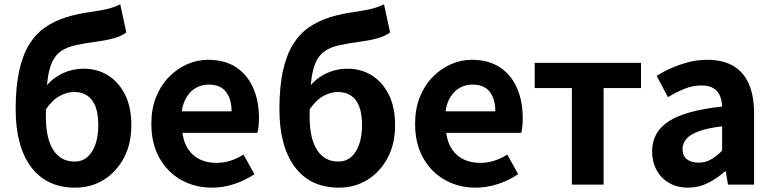

<svg xmlns="http://www.w3.org/2000/svg" viewBox="-20 -849 3559 883"><path d="M326 14Q194 14 123 -81Q52 -176 52 -347Q52 -451 68.5 -524.5Q85 -598 115.5 -646.5Q146 -695 189.5 -724.5Q233 -754 287 -770.5Q341 -787 404 -795Q437 -800 459 -804.5Q481 -809 498.5 -815Q516 -821 533 -829L561 -700Q539 -683 505 -673.5Q471 -664 434 -659Q374 -651 331.5 -642Q289 -633 261.5 -614.5Q234 -596 218.5 -561Q203 -526 197 -466Q191 -406 191 -313Q191 -211 225.5 -158.5Q260 -106 323 -106Q358 -106 382 -127Q406 -148 419 -185.5Q432 -223 432 -273Q432 -326 419 -359.5Q406 -393 381 -409.5Q356 -426 321 -426Q290 -426 256 -408.5Q222 -391 191 -346L184 -442Q217 -487 264.5 -510Q312 -533 365 -533Q426 -533 475 -503.5Q524 -474 554 -416Q584 -358 584 -273Q584 -187 549.5 -122.5Q515 -58 457 -22Q399 14 326 14Z M955 14Q877 14 814 -21Q751 -56 713.5 -122Q676 -188 676 -280Q676 -348 697.5 -402Q719 -456 756.5 -494.5Q794 -533 840.5 -553.5Q887 -574 937 -574Q1014 -574 1066 -539.5Q1118 -505 1144.5 -444.5Q1171 -384 1171 -306Q1171 -286 1169 -267.5Q1167 -249 1164 -238H819Q825 -193 846 -162Q867 -131 900 -115.5Q933 -100 975 -100Q1009 -100 1039 -109.5Q1069 -119 1100 -138L1150 -48Q1109 -20 1058 -3Q1007 14 955 14ZM816 -337H1045Q1045 -393 1019.5 -426.5Q994 -460 939 -460Q910 -460 884 -446.5Q858 -433 840 -405.5Q822 -378 816 -337Z M1539 14Q1407 14 1336 -81Q1265 -176 1265 -347Q1265 -451 1281.5 -524.5Q1298 -598 1328.5 -646.5Q1359 -695 1402.5 -724.5Q1446 -754 1500 -770.5Q1554 -787 1617 -795Q1650 -800 1672 -804.5Q1694 -809 1711.5 -815Q1729 -821 1746 -829L1774 -700Q1752 -683 1718 -673.5Q1684 -664 1647 -659Q1587 -651 1544.5 -642Q1502 -633 1474.5 -614.5Q1447 -596 1431.5 -561Q1416 -526 1410 -466Q1404 -406 1404 -313Q1404 -211 1438.5 -158.5Q1473 -106 1536 -106Q1571 -106 1595 -127Q1619 -148 1632 -185.5Q1645 -223 1645 -273Q1645 -326 1632 -359.5Q1619 -393 1594 -409.5Q1569 -426 1534 -426Q1503 -426 1469 -408.5Q1435 -391 1404 -346L1397 -442Q1430 -487 1477.5 -510Q1525 -533 1578 -533Q1639 -533 1688 -503.5Q1737 -474 1767 -416Q1797 -358 1797 -273Q1797 -187 1762.5 -122.5Q1728 -58 1670 -22Q1612 14 1539 14Z M2168 14Q2090 14 2027 -21Q1964 -56 1926.5 -122Q1889 -188 1889 -280Q1889 -348 1910.5 -402Q1932 -456 1969.5 -494.5Q2007 -533 2053.5 -553.5Q2100 -574 2150 -574Q2227 -574 2279 -539.5Q2331 -505 2357.5 -444.5Q2384 -384 2384 -306Q2384 -286 2382 -267.5Q2380 -249 2377 -238H2032Q2038 -193 2059 -162Q2080 -131 2113 -115.5Q2146 -100 2188 -100Q2222 -100 2252 -109.5Q2282 -119 2313 -138L2363 -48Q2322 -20 2271 -3Q2220 14 2168 14ZM2029 -337H2258Q2258 -393 2232.5 -426.5Q2207 -460 2152 -460Q2123 -460 2097 -446.5Q2071 -433 2053 -405.5Q2035 -378 2029 -337Z M2610 0V-444H2439V-560H2928V-444H2756V0Z M3144 14Q3095 14 3057.5 -7.5Q3020 -29 2999.5 -67Q2979 -105 2979 -153Q2979 -242 3056 -291.5Q3133 -341 3301 -359Q3300 -387 3291 -408.5Q3282 -430 3261.5 -443Q3241 -456 3206 -456Q3167 -456 3129 -441Q3091 -426 3052 -402L3000 -500Q3033 -521 3070 -537Q3107 -553 3148 -563.5Q3189 -574 3233 -574Q3304 -574 3352 -546Q3400 -518 3424 -463Q3448 -408 3448 -327V0H3328L3318 -60H3313Q3277 -28 3235 -7Q3193 14 3144 14ZM3193 -101Q3224 -101 3249.5 -115.5Q3275 -130 3301 -156V-268Q3233 -260 3193 -245Q3153 -230 3136 -209.5Q3119 -189 3119 -164Q3119 -131 3139.5 -116Q3160 -101 3193 -101Z"/></svg>

Font: Noto Sans KR
Style: Bold
Weight: 700
Designer: Ryoko NISHIZUKA  (kana, bopomofo & ideographs); Paul D. Hunt (Latin, Greek & Cyrillic); Sandoll Communications , Soo-you
Foundry: Adobe
Version: Version 2.004-H2;hotconv 1.0.118;makeotfexe 2.5.65603